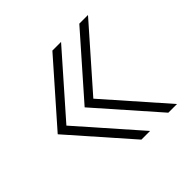

<svg xmlns="http://www.w3.org/2000/svg" viewBox="-114 -631 610 610"><g transform="rotate(-45 191.0 -326.0)"><path d="M234 -126H195L19 -326L195 -526H234L58 -326ZM355 -126H316L140 -326L316 -526H355L179 -326Z"/></g></svg>

Font: AXENEO7
Style: Regular
Weight: 400
Designer: Hector Gatti, Simon Guibord
Foundry: Omnibus-Type, Jean-Christophe Thérien
Version: Version 1.000